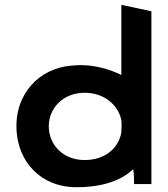

<svg xmlns="http://www.w3.org/2000/svg" viewBox="-20 -766 698 799"><path d="M299 13C416 13 491 -20 534 -62C538 -47 538 -12 538 0H610V-719L485 -746V-454C436 -478 377 -495 315 -495C301 -495 291 -494 279 -493C143 -483 39 -374 49 -221C57 -94 147 13 299 13ZM332 -380C414 -380 472 -329 485 -266C485 -259 486 -252 486 -246C486 -235 485 -225 485 -215C473 -147 415 -100 332 -100C242 -100 183 -164 183 -241C183 -316 243 -380 332 -380Z"/></svg>

Font: Bluebird
Style: Ext
Weight: 400
Designer: Jasper
Foundry: Cannot Into Space Fonts
Version: Version 0.98